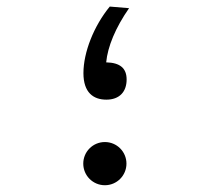

<svg xmlns="http://www.w3.org/2000/svg" viewBox="-20 -543 626 573"><path d="M297.4 -245.6C336.4 -245.6 357.9 -269 357.9 -305.7C357.9 -338.9 338.9 -356 296.9 -356.9C301.3 -403.8 324.7 -460.4 365.2 -518.6L307.6 -523.4C260.3 -465.8 229 -387.2 229 -324.7C229 -266.6 258.8 -245.6 297.4 -245.6ZM293 9.8C328.6 9.8 357.4 -19 357.4 -54.7C357.4 -90.3 328.6 -119.1 293 -119.1C257.3 -119.1 228.5 -90.3 228.5 -54.7C228.5 -19 257.3 9.8 293 9.8Z"/></svg>

Font: Cascadia Mono PL SemiLight
Style: Regular
Weight: 350
Monospace: yes
Designer: Aaron Bell
Foundry: Saja Typeworks
Version: Version 2404.023